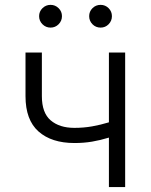

<svg xmlns="http://www.w3.org/2000/svg" viewBox="-20 -759 612 779"><path d="M282.2 -178.7Q189 -178.7 136.2 -225.6Q83.5 -272.5 83.5 -368.7V-545.9H149.9V-368.7Q149.9 -301.3 185.5 -270.8Q221.2 -240.2 281.7 -240.2Q319.3 -240.2 353.8 -246.3Q388.2 -252.4 421.9 -262.7V-545.9H487.8V0H421.9V-200.7Q386.7 -189.9 353.3 -184.3Q319.8 -178.7 282.2 -178.7ZM185.1 -647Q166 -647 152.3 -660.6Q138.7 -674.3 138.7 -693.4Q138.7 -712.4 152.3 -725.8Q166 -739.3 185.1 -739.3Q204.1 -739.3 217.8 -725.8Q231.4 -712.4 231.4 -693.4Q231.4 -674.3 217.8 -660.6Q204.1 -647 185.1 -647ZM388.2 -647Q368.7 -647 355.2 -660.6Q341.8 -674.3 341.8 -693.4Q341.8 -712.4 355.2 -725.8Q368.7 -739.3 388.2 -739.3Q407.2 -739.3 420.7 -725.8Q434.1 -712.4 434.1 -693.4Q434.1 -674.3 420.7 -660.6Q407.2 -647 388.2 -647Z"/></svg>

Font: Inter Light
Style: Regular
Weight: 300
Designer: Rasmus Andersson
Foundry: rsms
Version: Version 4.000;git-a52131595